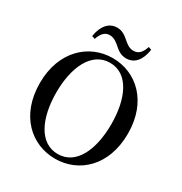

<svg xmlns="http://www.w3.org/2000/svg" viewBox="-216 -1100 1208 1275"><g transform="rotate(30 388.5 -462.5)"><path d="M196 -811 220 -803C235 -850 260 -875 294 -875C331 -875 355 -853 379 -832C401 -813 426 -795 465 -795C528 -795 569 -844 581 -928L558 -936C543 -889 520 -863 482 -863C446 -863 424 -884 399 -905C376 -925 351 -943 313 -943C251 -943 209 -894 196 -811ZM389 18C571 18 726 -121 726 -368C726 -615 570 -753 389 -753C208 -753 51 -613 51 -368C51 -119 208 18 389 18ZM389 -18C248 -18 177 -172 177 -368C177 -562 248 -717 389 -717C530 -717 599 -562 599 -368C599 -172 530 -18 389 -18Z"/></g></svg>

Font: Noto Serif CJK JP SemiBold
Style: Regular
Weight: 600
Designer: Ryoko NISHIZUKA 西塚涼子 (kana & ideographs); Frank Grießhammer (Latin, Greek & Cyrillic); Wenlong ZHANG 张文龙 (bopomofo); San
Foundry: Adobe
Version: Version 2.001;hotconv 1.1.0;makeotfexe 2.6.0